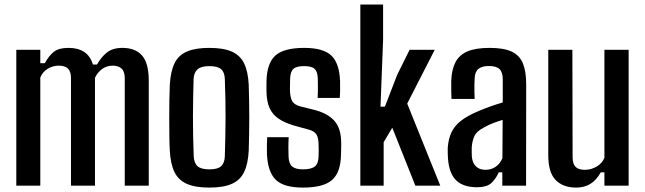

<svg xmlns="http://www.w3.org/2000/svg" viewBox="-20 -820 2849 848"><path d="M52 0V-600H158V-541H178Q196 -574 217.8 -591.2Q239.5 -608.5 282.5 -608.5Q324 -608.5 351.2 -591Q378.5 -573.5 390.5 -535H408.5Q426.5 -567.5 452 -588Q477.5 -608.5 520.5 -608.5Q577 -608.5 606.8 -575.5Q636.5 -542.5 637 -466V0H531V-475Q531 -504 517 -517Q503 -530 477.5 -530Q451 -530 431 -515.2Q411 -500.5 399.5 -476.5V0H293.5V-475Q293.5 -504 280.2 -517Q267 -530 240 -530Q213 -530 190.5 -516.2Q168 -502.5 158 -477.5V0Z M904.5 8.5Q842.5 8.5 805.2 -8Q768 -24.5 750.5 -60.2Q733 -96 730 -154.5Q728.5 -181 728 -218.2Q727.5 -255.5 727.5 -296.5Q727.5 -337.5 728 -376.5Q728.5 -415.5 730 -446Q733.5 -505 751 -540.8Q768.5 -576.5 805.8 -592.5Q843 -608.5 904.5 -608.5Q967.5 -608.5 1004.5 -591.8Q1041.5 -575 1058.5 -539.5Q1075.5 -504 1078.5 -446Q1079.5 -417 1080.2 -379.8Q1081 -342.5 1081 -302.2Q1081 -262 1080.2 -223.5Q1079.5 -185 1078.5 -154.5Q1075.5 -96 1058.2 -60.2Q1041 -24.5 1004 -8Q967 8.5 904.5 8.5ZM904.5 -72Q942 -72 957 -86.2Q972 -100.5 973 -130Q974.5 -175 975.2 -217.2Q976 -259.5 976.2 -300.8Q976.5 -342 975.5 -384Q974.5 -426 973 -471Q972 -501 956.5 -514.5Q941 -528 904.5 -528Q868 -528 852 -513.5Q836 -499 835 -470Q834 -433 833.2 -391.8Q832.5 -350.5 832.2 -307Q832 -263.5 833 -219Q834 -174.5 835.5 -130.5Q837 -100 852.5 -86Q868 -72 904.5 -72Z M1318 8.5Q1233 8.5 1197.8 -26.2Q1162.5 -61 1159 -139.5Q1158.5 -160.5 1158.8 -179.5Q1159 -198.5 1160 -214H1255Q1253.5 -184.5 1253.8 -164Q1254 -143.5 1254.5 -128.5Q1255.5 -97 1270.5 -84.5Q1285.5 -72 1318 -72Q1354.5 -72 1370.5 -84.8Q1386.5 -97.5 1387 -129Q1387.5 -143 1387.5 -150.2Q1387.5 -157.5 1387.5 -164.2Q1387.5 -171 1387 -183Q1386.5 -211 1377.8 -225.8Q1369 -240.5 1344 -247.5L1282 -264.5Q1239.5 -276.5 1212 -294.8Q1184.5 -313 1171.2 -341.5Q1158 -370 1157 -414Q1156.5 -428 1156.8 -438Q1157 -448 1157 -459Q1158 -539 1195.2 -573.8Q1232.5 -608.5 1323.5 -608.5Q1407.5 -608.5 1443.2 -574.8Q1479 -541 1482 -462Q1482.5 -451 1482.2 -426Q1482 -401 1480.5 -387.5H1383Q1384 -401.5 1384 -418Q1384 -434.5 1384 -449.5Q1384 -464.5 1383.5 -474Q1382.5 -504 1369.5 -516Q1356.5 -528 1323.5 -528Q1289.5 -528 1276 -516Q1262.5 -504 1261.5 -474Q1261.5 -467 1261 -455Q1260.5 -443 1260.5 -424Q1261 -393.5 1269.2 -375.8Q1277.5 -358 1306.5 -350L1363 -336Q1425.5 -321 1456.2 -287.2Q1487 -253.5 1487 -187.5Q1487 -174 1486.8 -162.5Q1486.5 -151 1486 -137Q1485 -59.5 1447 -25.5Q1409 8.5 1318 8.5Z M1571.5 0V-800H1672V-643.5L1660.5 -349H1680L1734 -489L1789 -600H1900L1778.5 -362.5L1924.5 0H1814.5L1712.5 -256L1674.5 -192V0Z M2087 7Q2026.5 7 1995 -23.2Q1963.5 -53.5 1958.5 -120.5Q1958 -132 1957.5 -144.8Q1957 -157.5 1957.5 -168Q1960.5 -206 1973.5 -234.5Q1986.5 -263 2015 -285.8Q2043.5 -308.5 2092.5 -329Q2118 -340 2144.8 -349.5Q2171.5 -359 2200.5 -367.5V-470Q2200.5 -500.5 2186.5 -514.5Q2172.5 -528.5 2139 -528.5Q2110 -528.5 2094 -516.5Q2078 -504.5 2076.5 -475.5Q2075.5 -464.5 2075.2 -445.2Q2075 -426 2075.5 -408.2Q2076 -390.5 2076.5 -383H1974Q1973.5 -398.5 1973 -420.5Q1972.5 -442.5 1973 -463Q1975 -513.5 1991.8 -545.5Q2008.5 -577.5 2044.8 -593Q2081 -608.5 2142.5 -608.5Q2205 -608.5 2240 -592Q2275 -575.5 2289.5 -540Q2304 -504.5 2304 -447.5L2303.5 0H2198.5V-59H2183Q2168 -26.5 2148 -9.8Q2128 7 2087 7ZM2124 -70Q2150 -70 2169.2 -83.5Q2188.5 -97 2199 -121L2200 -290.5Q2180 -284.5 2159.2 -276.8Q2138.5 -269 2116.5 -256.5Q2084.5 -240 2074.8 -217.8Q2065 -195.5 2063.5 -168Q2063.5 -155 2063.5 -146.8Q2063.5 -138.5 2064 -128Q2066.5 -100.5 2082 -85.2Q2097.5 -70 2124 -70Z M2525 8.5Q2466.5 8.5 2434 -25Q2401.5 -58.5 2401.5 -134.5V-600H2508L2509 -125.5Q2509 -96.5 2521.8 -83.2Q2534.5 -70 2563 -70Q2590.5 -70 2615 -84.2Q2639.5 -98.5 2649.5 -123V-600H2756.5V0H2649.5V-59H2633.5Q2613.5 -23.5 2587 -7.5Q2560.5 8.5 2525 8.5Z"/></svg>

Font: Big Shoulders Medium
Style: Regular
Weight: 500
Designer: Patric King
Foundry: XO Type Co
Version: Version 2.002